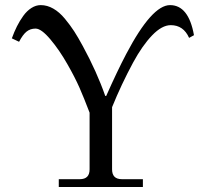

<svg xmlns="http://www.w3.org/2000/svg" viewBox="-20 -747 803 767"><path d="M27.3 -593.8Q36.6 -619.6 47.6 -641.6Q58.6 -663.6 73 -683.6Q87.4 -703.6 105.5 -715.1Q123.5 -726.6 142.6 -726.6Q168.5 -726.6 192.9 -712.6Q217.3 -698.7 239.3 -672.1Q261.2 -645.5 276.6 -621.6Q292 -597.7 310.5 -563.5Q366.7 -460.4 400.4 -363.8H404.3Q448.2 -462.9 484.4 -531.7Q586.9 -726.6 659.2 -726.6Q733.4 -726.6 754.9 -606.4L735.4 -595.7Q712.9 -646.5 662.1 -646.5Q627 -646.5 587.9 -606Q548.8 -565.4 511.7 -497.1Q464.8 -410.2 427.7 -318.8V-70.3Q427.7 -31.2 466.8 -31.2H550.8V0H214.8V-31.2H298.8Q337.9 -31.2 337.9 -70.3V-296.9Q315.4 -356 297.4 -397Q279.3 -438 250 -489.3Q217.8 -546.4 181.4 -589.6Q145 -632.8 122.1 -632.8Q101.1 -632.8 86.2 -620.8Q71.3 -608.9 56.2 -580.1Z"/></svg>

Font: Theano Modern
Style: Regular
Weight: 400
Designer: Alexey Kryukov
Version: Version 2.00